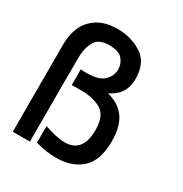

<svg xmlns="http://www.w3.org/2000/svg" viewBox="-174 -875 961 1011"><g transform="rotate(30 306.5 -370.0)"><path d="M520 -218Q520 -99 461.5 -47Q403 5 309 5Q247 5 182 -14V-115Q259 -88 306 -88Q416 -88 416 -225Q416 -312 367.5 -340.5Q319 -369 243 -369Q204 -369 189 -368V-464Q205 -462 225 -462Q298 -462 329 -491.5Q360 -521 360 -563Q360 -594 338 -621.5Q316 -649 256 -649Q196 -649 173.5 -614Q151 -579 148 -528Q147 -513 147 -383V0H43V-536Q43 -589 63 -636Q83 -683 130 -714Q177 -745 253 -745Q335 -745 399.5 -703.5Q464 -662 464 -563Q464 -467 376 -426Q450 -407 485 -356Q520 -305 520 -218Z"/></g></svg>

Font: Shippori Antique
Style: Regular
Weight: 400
Designer: FONTDASU
Foundry: FONTDASU / Google Inc. / but / Adobe
Version: Version 2.001